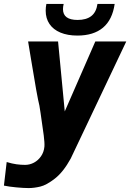

<svg xmlns="http://www.w3.org/2000/svg" viewBox="-41 -761 662 977"><path d="M87 78Q110.5 78 132 66.5Q153.5 55 168 33.8Q182.5 12.5 185 -15Q186.5 -33.5 181.5 -72.5Q176.5 -111.5 165.5 -185.5Q162 -204.5 159.5 -223.5Q148 -268 116.5 -462L102 -550H254.5L288.5 -194L444 -550H601.5Q585.5 -517 409 -144L318.5 46.5Q281 114.5 238.2 147.8Q195.5 181 163.8 188.5Q132 196 104.5 196Q80.5 196 42.5 192.5Q4.5 189 -21 183.5L-7 63.5Q21 72 43.2 75Q65.5 78 87 78ZM191.5 -706.5Q191.5 -724 195 -741H283Q279.5 -727 279.5 -714.5Q279.5 -659.5 354 -659.5Q398 -659.5 423.5 -679.2Q449 -699 455 -741H542.5Q531 -660.5 483 -620.2Q435 -580 353 -580Q303 -580 266.5 -595.2Q230 -610.5 210.8 -639Q191.5 -667.5 191.5 -706.5Z"/></svg>

Font: JuliaMono ExtraBoldItalic
Style: Regular
Weight: 800
Italic angle: -9°
Monospace: yes
Designer: cormullion
Foundry: corm
Version: Version 0.049; ttfautohint (v1.8.4)